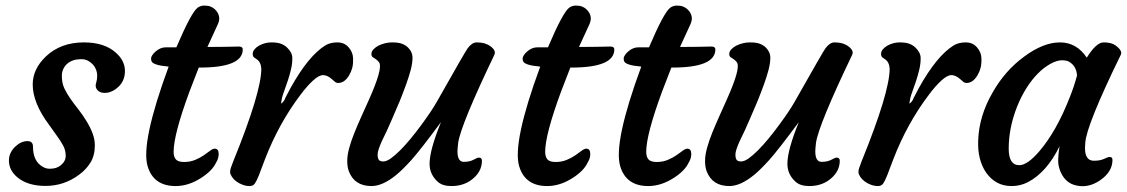

<svg xmlns="http://www.w3.org/2000/svg" viewBox="-20 -656 4003 682"><path d="M11.7 -85.9Q11.7 -101.1 18.3 -114Q24.9 -127 34.7 -135.7Q55.2 -154.8 77.6 -154.8Q97.2 -154.8 97.2 -134.8Q97.2 -84 130.9 -64Q143.1 -56.6 156.2 -56.6Q169.4 -56.6 178.7 -59.6Q188 -62.5 195.8 -68.8Q213.4 -83 213.4 -102.5Q213.4 -122.1 204.6 -138.4Q195.8 -154.8 182.6 -172.9L154.8 -211.9Q96.2 -290 96.2 -356Q96.2 -410.6 142.6 -455.1Q195.3 -505.4 277.8 -505.4Q350.1 -505.4 390.6 -469.7Q423.8 -440.9 423.8 -403.8Q423.8 -365.2 394.5 -342.3Q368.2 -321.8 341.8 -327.1Q330.1 -329.6 323.7 -339.1Q317.4 -348.6 321.3 -360.8Q325.2 -373 325.2 -386.2Q325.2 -399.4 320.3 -410.6Q315.4 -421.9 307.1 -429.7Q290 -445.8 271.2 -445.8Q252.4 -445.8 240.2 -441.7Q228 -437.5 218.8 -429.7Q199.7 -412.1 199.7 -386.5Q199.7 -360.8 208.5 -342.3Q217.3 -323.7 230.2 -305.2Q243.2 -286.6 258.3 -267.6Q273.4 -248.5 286.1 -227.5Q316.9 -178.2 316.9 -140.9Q316.9 -103.5 301.3 -78.4Q285.6 -53.2 260.7 -35.2Q207.5 4.4 141.6 4.4Q78.6 4.4 42 -25.9Q11.7 -51.3 11.7 -85.9Z M742.7 -127.9Q756.8 -127.9 756.8 -108.9Q756.8 -92.8 747.1 -77.6Q733.9 -49.3 694.3 -23.9Q649.4 4.9 604 4.9Q525.4 4.9 504.4 -65.4Q479.5 -148.9 579.1 -419.4Q522.9 -424.3 518.1 -439Q516.6 -443.4 516.6 -448.5Q516.6 -453.6 521.2 -460.4Q525.9 -467.3 533.2 -473.6Q550.3 -487.8 567.9 -487.8H606.4Q659.2 -611.3 681.6 -628.4Q692.4 -636.2 705.6 -636.2Q718.8 -636.2 727.5 -632.8Q736.3 -629.4 743.2 -623Q758.8 -608.4 758.8 -590.3Q758.8 -580.6 752.9 -567.9L716.8 -489.3H728.5Q758.8 -489.3 777.3 -489.7Q777.3 -489.7 805.2 -490.2Q814.5 -490.7 828.4 -490.7Q842.3 -490.7 842.3 -480.5Q842.3 -416 689.9 -416H686L652.8 -330.1Q596.7 -177.7 596.7 -116.7Q596.7 -99.6 604.5 -90.1Q612.3 -80.6 633.8 -80.6Q655.3 -80.6 672.9 -87.9Q690.4 -95.2 703.6 -104.2Q716.8 -113.3 726.3 -120.6Q735.8 -127.9 742.7 -127.9Z M808.6 -83Q908.2 -328.1 908.2 -412.1Q906.7 -435.5 892.1 -445.3L882.3 -452.1Q877.9 -455.6 877.7 -464.1Q877.4 -472.7 883.8 -480.5Q890.1 -488.3 900.4 -494.1Q921.4 -505.4 943.6 -505.4Q965.8 -505.4 978.3 -500.5Q990.7 -495.6 999.5 -487.3Q1018.1 -469.7 1018.3 -450.2Q1018.6 -430.7 1013.9 -410.6Q1009.3 -390.6 1002.9 -371.3Q996.6 -352.1 990.2 -334.7Q983.9 -317.4 981.9 -309.1Q978 -292 979 -287.6Q990.7 -297.9 993.2 -307.6L1012.2 -343.8Q1075.7 -458 1136.2 -495.1Q1153.8 -505.4 1178.5 -505.4Q1203.1 -505.4 1218.3 -488Q1233.4 -470.7 1234.1 -449.7Q1234.9 -428.7 1231.2 -414.8Q1227.5 -400.9 1220.2 -388.7Q1204.1 -361.3 1181.2 -361.3Q1174.8 -361.3 1169.4 -365.7L1158.7 -375Q1142.6 -389.2 1127.7 -389.2Q1112.8 -389.2 1091.6 -369.6Q1070.3 -350.1 1047.4 -319.3Q970.2 -217.3 921.4 -90.8L899.9 -34.2Q891.6 -13.2 885.3 -4.2Q878.9 4.9 866.5 4.9Q854 4.9 841.6 0.2Q829.1 -4.4 819.3 -11.7Q809.6 -19 803.7 -28.1Q797.9 -37.1 797.4 -43.7Q796.9 -50.3 800 -59.8Q803.2 -69.3 808.6 -83Z M1680.7 -96.2Q1691.9 -96.2 1691.9 -85Q1691.9 -42.5 1649.9 -13.7Q1621.6 4.9 1583.5 4.9Q1552.2 4.9 1535.6 -9.8Q1505.9 -36.1 1505.9 -74.2Q1505.9 -122.6 1546.4 -222.2Q1471.2 -120.6 1440.9 -87.2Q1410.6 -53.7 1388.2 -35.2Q1339.4 4.9 1299.8 4.9Q1239.3 4.9 1219.2 -47.4Q1213.4 -63.5 1213.4 -84.2Q1213.4 -105 1220.5 -130.6Q1227.5 -156.2 1238.8 -184.1Q1250 -211.9 1263.2 -241.2L1289.6 -299.8Q1340.3 -412.6 1327.1 -433.6Q1321.3 -442.9 1305.2 -452.1Q1299.3 -455.6 1299.3 -464.1Q1299.3 -472.7 1306.4 -480.5Q1313.5 -488.3 1324.7 -494.1Q1348.6 -505.4 1372.6 -505.4Q1396.5 -505.4 1408.9 -500.2Q1421.4 -495.1 1429.2 -487.3Q1445.3 -471.2 1445.3 -451.7Q1445.3 -432.1 1439 -408Q1432.6 -383.8 1422.4 -355.5Q1412.1 -327.1 1399.9 -296.9Q1366.2 -217.8 1354.5 -192.4L1336.4 -154.8Q1321.3 -121.1 1321.3 -107.4Q1321.3 -93.8 1325.7 -88.1Q1330.1 -82.5 1341.6 -82.5Q1353 -82.5 1368.2 -93.3Q1383.3 -104 1401.4 -122.1Q1419.4 -140.1 1439 -163.8Q1458.5 -187.5 1477.1 -212.9Q1513.7 -262.7 1530.8 -293Q1634.3 -476.1 1641.1 -484.4Q1656.7 -505.4 1673.1 -505.4Q1689.5 -505.4 1701.7 -501.7Q1713.9 -498 1722.7 -491.2Q1743.2 -476.1 1735.8 -460.9Q1616.7 -212.4 1607.4 -148.4Q1605 -126.5 1605 -118.2Q1605 -81.1 1627.4 -81.1Q1648.4 -81.1 1662.1 -88.6Q1675.8 -96.2 1680.7 -96.2Z M2062.5 -127.9Q2076.7 -127.9 2076.7 -108.9Q2076.7 -92.8 2066.9 -77.6Q2053.7 -49.3 2014.2 -23.9Q1969.2 4.9 1923.8 4.9Q1845.2 4.9 1824.2 -65.4Q1799.3 -148.9 1898.9 -419.4Q1842.8 -424.3 1837.9 -439Q1836.4 -443.4 1836.4 -448.5Q1836.4 -453.6 1841.1 -460.4Q1845.7 -467.3 1853 -473.6Q1870.1 -487.8 1887.7 -487.8H1926.3Q1979 -611.3 2001.5 -628.4Q2012.2 -636.2 2025.4 -636.2Q2038.6 -636.2 2047.4 -632.8Q2056.2 -629.4 2063 -623Q2078.6 -608.4 2078.6 -590.3Q2078.6 -580.6 2072.8 -567.9L2036.6 -489.3H2048.3Q2078.6 -489.3 2097.2 -489.7Q2097.2 -489.7 2125 -490.2Q2134.3 -490.7 2148.2 -490.7Q2162.1 -490.7 2162.1 -480.5Q2162.1 -416 2009.8 -416H2005.9L1972.7 -330.1Q1916.5 -177.7 1916.5 -116.7Q1916.5 -99.6 1924.3 -90.1Q1932.1 -80.6 1953.6 -80.6Q1975.1 -80.6 1992.7 -87.9Q2010.3 -95.2 2023.4 -104.2Q2036.6 -113.3 2046.1 -120.6Q2055.7 -127.9 2062.5 -127.9Z M2421.4 -127.9Q2435.5 -127.9 2435.5 -108.9Q2435.5 -92.8 2425.8 -77.6Q2412.6 -49.3 2373 -23.9Q2328.1 4.9 2282.7 4.9Q2204.1 4.9 2183.1 -65.4Q2158.2 -148.9 2257.8 -419.4Q2201.7 -424.3 2196.8 -439Q2195.3 -443.4 2195.3 -448.5Q2195.3 -453.6 2200 -460.4Q2204.6 -467.3 2211.9 -473.6Q2229 -487.8 2246.6 -487.8H2285.2Q2337.9 -611.3 2360.4 -628.4Q2371.1 -636.2 2384.3 -636.2Q2397.5 -636.2 2406.2 -632.8Q2415 -629.4 2421.9 -623Q2437.5 -608.4 2437.5 -590.3Q2437.5 -580.6 2431.6 -567.9L2395.5 -489.3H2407.2Q2437.5 -489.3 2456.1 -489.7Q2456.1 -489.7 2483.9 -490.2Q2493.2 -490.7 2507.1 -490.7Q2521 -490.7 2521 -480.5Q2521 -416 2368.7 -416H2364.7L2331.5 -330.1Q2275.4 -177.7 2275.4 -116.7Q2275.4 -99.6 2283.2 -90.1Q2291 -80.6 2312.5 -80.6Q2334 -80.6 2351.6 -87.9Q2369.1 -95.2 2382.3 -104.2Q2395.5 -113.3 2405 -120.6Q2414.6 -127.9 2421.4 -127.9Z M2951.7 -96.2Q2962.9 -96.2 2962.9 -85Q2962.9 -42.5 2920.9 -13.7Q2892.6 4.9 2854.5 4.9Q2823.2 4.9 2806.6 -9.8Q2776.9 -36.1 2776.9 -74.2Q2776.9 -122.6 2817.4 -222.2Q2742.2 -120.6 2711.9 -87.2Q2681.6 -53.7 2659.2 -35.2Q2610.4 4.9 2570.8 4.9Q2510.3 4.9 2490.2 -47.4Q2484.4 -63.5 2484.4 -84.2Q2484.4 -105 2491.5 -130.6Q2498.5 -156.2 2509.8 -184.1Q2521 -211.9 2534.2 -241.2L2560.5 -299.8Q2611.3 -412.6 2598.1 -433.6Q2592.3 -442.9 2576.2 -452.1Q2570.3 -455.6 2570.3 -464.1Q2570.3 -472.7 2577.4 -480.5Q2584.5 -488.3 2595.7 -494.1Q2619.6 -505.4 2643.6 -505.4Q2667.5 -505.4 2679.9 -500.2Q2692.4 -495.1 2700.2 -487.3Q2716.3 -471.2 2716.3 -451.7Q2716.3 -432.1 2710 -408Q2703.6 -383.8 2693.4 -355.5Q2683.1 -327.1 2670.9 -296.9Q2637.2 -217.8 2625.5 -192.4L2607.4 -154.8Q2592.3 -121.1 2592.3 -107.4Q2592.3 -93.8 2596.7 -88.1Q2601.1 -82.5 2612.5 -82.5Q2624 -82.5 2639.2 -93.3Q2654.3 -104 2672.4 -122.1Q2690.4 -140.1 2710 -163.8Q2729.5 -187.5 2748 -212.9Q2784.7 -262.7 2801.8 -293Q2905.3 -476.1 2912.1 -484.4Q2927.7 -505.4 2944.1 -505.4Q2960.4 -505.4 2972.7 -501.7Q2984.9 -498 2993.7 -491.2Q3014.2 -476.1 3006.8 -460.9Q2887.7 -212.4 2878.4 -148.4Q2876 -126.5 2876 -118.2Q2876 -81.1 2898.4 -81.1Q2919.4 -81.1 2933.1 -88.6Q2946.8 -96.2 2951.7 -96.2Z M3040.5 -83Q3140.1 -328.1 3140.1 -412.1Q3138.7 -435.5 3124 -445.3L3114.3 -452.1Q3109.9 -455.6 3109.6 -464.1Q3109.4 -472.7 3115.7 -480.5Q3122.1 -488.3 3132.3 -494.1Q3153.3 -505.4 3175.5 -505.4Q3197.8 -505.4 3210.2 -500.5Q3222.7 -495.6 3231.4 -487.3Q3250 -469.7 3250.2 -450.2Q3250.5 -430.7 3245.8 -410.6Q3241.2 -390.6 3234.9 -371.3Q3228.5 -352.1 3222.2 -334.7Q3215.8 -317.4 3213.9 -309.1Q3210 -292 3210.9 -287.6Q3222.7 -297.9 3225.1 -307.6L3244.1 -343.8Q3307.6 -458 3368.2 -495.1Q3385.7 -505.4 3410.4 -505.4Q3435.1 -505.4 3450.2 -488Q3465.3 -470.7 3466.1 -449.7Q3466.8 -428.7 3463.1 -414.8Q3459.5 -400.9 3452.1 -388.7Q3436 -361.3 3413.1 -361.3Q3406.7 -361.3 3401.4 -365.7L3390.6 -375Q3374.5 -389.2 3359.6 -389.2Q3344.7 -389.2 3323.5 -369.6Q3302.2 -350.1 3279.3 -319.3Q3202.1 -217.3 3153.3 -90.8L3131.8 -34.2Q3123.5 -13.2 3117.2 -4.2Q3110.8 4.9 3098.4 4.9Q3085.9 4.9 3073.5 0.2Q3061 -4.4 3051.3 -11.7Q3041.5 -19 3035.6 -28.1Q3029.8 -37.1 3029.3 -43.7Q3028.8 -50.3 3032 -59.8Q3035.2 -69.3 3040.5 -83Z M3834 -129.9Q3834 -85 3865.7 -85Q3887.7 -85 3902.1 -91.8Q3916.5 -98.6 3921.4 -98.6Q3931.6 -98.6 3931.6 -87.9Q3931.6 -45.9 3887.7 -15.6Q3841.3 16.1 3793 0Q3761.2 -11.2 3746.1 -48.3Q3738.8 -67.4 3738.8 -83Q3738.8 -108.4 3743.7 -136.7Q3698.2 -43.9 3630.9 -8.8Q3604 4.9 3573.7 4.9Q3543.5 4.9 3521.2 -7.6Q3499 -20 3483.4 -42Q3451.7 -87.9 3454.6 -157.2Q3457.5 -244.1 3505.9 -327.6Q3550.3 -405.8 3618.2 -455.1Q3686 -505.4 3745.1 -505.4Q3804.2 -505.4 3840.3 -451.2Q3874 -505.4 3899.9 -505.4Q3927.7 -505.4 3941.9 -495.1Q3968.8 -475.6 3960.9 -460.9Q3838.4 -210 3835 -148.4Q3834 -139.6 3834 -129.9ZM3563 -127.9Q3563 -69.3 3600.6 -69.3Q3629.4 -69.3 3671.4 -118.2Q3732.9 -189.9 3780.3 -311.5Q3795.4 -349.6 3805.7 -387.7Q3803.7 -420.9 3777.8 -436.5Q3769 -441.9 3751.7 -441.9Q3734.4 -441.9 3711.2 -429.2Q3688 -416.5 3666.3 -394.5Q3644.5 -372.6 3625.7 -342.5Q3606.9 -312.5 3592.8 -277.3Q3563 -202.1 3563 -127.9Z"/></svg>

Font: Courgette
Style: Regular
Weight: 400
Designer: Karolina Lach
Foundry: Sorkin Type Co.
Version: Version 1.002